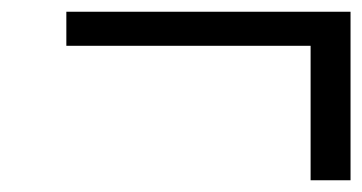

<svg xmlns="http://www.w3.org/2000/svg" viewBox="-20 -409 617 327"><path d="M93 -331H509V-102H577V-389H93Z"/></svg>

Font: Heuristica
Style: Italic
Weight: 400
Italic angle: -13°
Version: Version 1.0.1